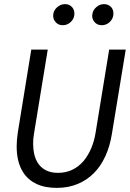

<svg xmlns="http://www.w3.org/2000/svg" viewBox="-20 -901 631 933"><path d="M256 12Q197.5 12 156.8 -7.5Q116 -27 93 -63Q61 -112 61 -189.5Q61 -220.5 66.5 -257L132 -660H212L145.5 -253.5Q140.5 -225.5 141 -201.5L142.5 -175Q146.5 -139 160.8 -114Q175 -89 200.2 -75Q225.5 -61 261.5 -61Q336.5 -61 386.5 -119Q432 -175 445 -259L510.5 -660H591L524 -252Q514.5 -191 492 -142Q469.5 -93 435.5 -59Q401.5 -25 356.2 -6.5Q311 12 256 12ZM285 -778.5Q262.5 -778.5 249.5 -794.5Q238.5 -807.5 238.5 -824L239 -833Q242 -853 259 -867Q276 -881 296 -881Q317.5 -881 331 -865.5Q341.5 -852.5 341.5 -836L341 -826.5Q338 -806.5 322 -792.5Q306 -778.5 285 -778.5ZM474.5 -778.5Q452 -778.5 439 -794.5Q428 -807.5 428 -824L429 -833Q432 -853 448.8 -867Q465.5 -881 485.5 -881Q507 -881 521 -865.5Q531.5 -852.5 531 -836L530.5 -826.5Q527.5 -806.5 511.5 -792.5Q495.5 -778.5 474.5 -778.5Z"/></svg>

Font: Lucymar Sans
Style: Italic
Weight: 400
Italic angle: -10°
Foundry: The League of Moveable Type (original font) / Main changes by Cristiano Sobral with portions from Mirco Monsees
Version: Version 2.00;August 30, 2020;FontCreator 13.0.0.2681 64-bit